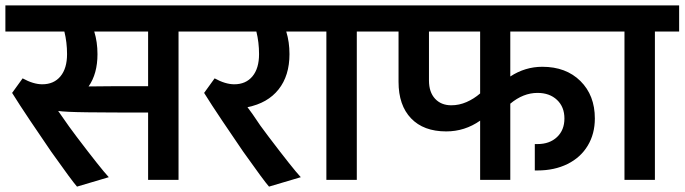

<svg xmlns="http://www.w3.org/2000/svg" viewBox="-30 -668 2542 713"><path d="M723 -551H633V0H520V-250Q376 -250 294 -251Q212 -252 186 -256L200 -236Q226 -198 254 -161Q345 -41 374 -10L256 25Q238 5 160 -105Q123 -159 82 -220Q41 -281 15 -323L54 -377Q94 -355 127 -355Q170 -355 194.5 -384.5Q219 -414 219 -467Q219 -511 209 -551H-10V-648H723ZM520 -348V-551H320Q332 -512 332 -467Q332 -394 299 -347Q349 -348 520 -348Z M1112 -551H1033Q1045 -512 1045 -467Q1045 -387 1004.5 -336Q964 -285 889 -270L908 -244Q936 -201 967 -161Q1058 -41 1087 -10L969 25Q951 5 873 -105Q836 -159 795 -220Q754 -281 728 -323L767 -377Q807 -355 840 -355Q883 -355 907.5 -384.5Q932 -414 932 -467Q932 -511 922 -551H703V-648H1112Z M1385 -551H1295V0H1182V-551H1092V-648H1385Z M1365 -648H2214V-551H1865V-384Q1920 -420 1984 -420Q2072 -420 2125.5 -367Q2179 -314 2179 -228Q2179 -171 2152.5 -127Q2126 -83 2077.5 -59Q2029 -35 1966 -35H1956V-133H1966Q2011 -133 2038.5 -159Q2066 -185 2066 -228Q2066 -271 2038.5 -297Q2011 -323 1966 -323Q1913 -323 1865 -283V0H1753V-220Q1696 -180 1627 -180Q1543 -180 1496.5 -228.5Q1450 -277 1450 -364V-551H1365ZM1646 -277Q1675 -277 1702.5 -289Q1730 -301 1753 -321V-551H1563V-369Q1563 -326 1585.5 -301.5Q1608 -277 1646 -277Z M2492 -551H2402V0H2289V-551H2199V-648H2492Z"/></svg>

Font: Madhuban Medium
Style: Regular
Weight: 500
Designer: jaikishan Patel
Foundry: MagicType
Version: Version 1.000